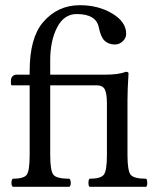

<svg xmlns="http://www.w3.org/2000/svg" viewBox="-20 -718 600 738"><path d="M470 -122Q470 -61 482.5 -46Q495 -31 542 -31Q546 -27 546 -14Q546 -4 542 0H431H324Q320 -4 320 -14Q320 -27 324 -31Q367 -31 379 -46.5Q391 -62 391 -122V-319Q391 -358 383 -374Q375 -390 352 -390H173V-122Q173 -61 185.5 -46Q198 -31 247 -31Q252 -26 252 -14Q252 -5 247 0H134H29Q24 -5 24 -14Q24 -26 29 -31Q71 -31 82.5 -46Q94 -61 94 -122V-390H27Q22 -390 22 -396V-409Q22 -417 27.5 -424Q33 -431 45 -431H94V-444Q94 -572 145 -632Q201 -698 287 -698Q358 -698 411.5 -666Q465 -634 465 -588Q465 -572 452 -559.5Q439 -547 422 -547Q397 -547 382 -561.5Q367 -576 360 -612Q350 -664 275 -664Q226 -664 199.5 -612.5Q173 -561 173 -486V-431H370Q373 -431 377.5 -431Q382 -431 385 -431Q436 -431 464 -442Q474 -442 474 -436Q470 -372 470 -333Z"/></svg>

Font: Triodion Unicode
Style: Normal
Weight: 400
Version: Version 1.1